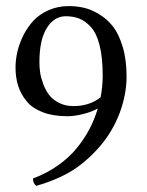

<svg xmlns="http://www.w3.org/2000/svg" viewBox="-20 -598 480 628"><path d="M299.8 -243.2Q278.8 -231.4 250.5 -224.6Q222.2 -217.8 200.2 -217.8Q153.8 -217.8 119.6 -231Q85.4 -244.1 66.7 -267.3Q47.9 -290.5 39.3 -317.6Q30.8 -344.7 30.8 -377Q30.8 -402.3 36.9 -429Q43 -455.6 56.6 -482.7Q70.3 -509.8 89.8 -530.8Q109.4 -551.8 139.4 -564.9Q169.4 -578.1 205.1 -578.1Q229.5 -578.1 252.9 -573Q276.4 -567.9 303 -552.2Q329.6 -536.6 348.9 -512.2Q368.2 -487.8 381.1 -445.6Q394 -403.3 394 -348.1Q394 -289.6 371.6 -229Q349.1 -168.9 306.6 -119.1Q265.6 -71.8 217.8 -41Q169.4 -10.7 99.1 9.8Q87.9 2.9 87.9 -14.2Q133.3 -31.2 170.2 -57.4Q207 -83.5 231.9 -114.5Q256.8 -145.5 273.2 -177Q289.6 -208.5 299.8 -243.2ZM309.1 -279.8Q315.9 -315.9 315.9 -351.1Q315.9 -409.2 305.9 -449.2Q295.9 -489.3 277.6 -509.3Q259.3 -529.3 239.5 -537.1Q219.7 -544.9 194.8 -544.9Q157.7 -544.9 133.3 -506.6Q108.9 -468.3 108.9 -394Q108.9 -377.9 111.3 -360.8Q113.8 -343.8 121.3 -323.5Q128.9 -303.2 140.6 -287.6Q152.3 -272 173.1 -261.5Q193.8 -251 220.2 -251Q272.9 -251 309.1 -279.8Z"/></svg>

Font: Linux Libertine G
Style: Regular
Weight: 400
Designer: Philipp H. Poll
Foundry: Philipp H. Poll
Version: Version 4.7.5